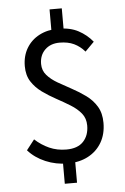

<svg xmlns="http://www.w3.org/2000/svg" viewBox="-58 -790 613 941"><g transform="rotate(-5 248.5 -319.0)"><path d="M244.7 12Q187.8 12 136.6 -9.7Q85.3 -31.4 51.7 -69.5L91 -119.9Q122.5 -90.8 160.8 -73.6Q199.2 -56.5 244.7 -56.5Q300.4 -56.5 328.4 -86.4Q356.4 -116.3 356.4 -164.8Q356.4 -200.4 336.4 -225Q316.3 -249.7 284.3 -269.4Q252.2 -289.2 216.7 -308.4Q181.2 -327.6 149.1 -350.7Q117.1 -373.9 97 -405Q77 -436.2 77 -480.9Q77 -531.1 99.7 -569.3Q122.4 -607.5 162.8 -628.6Q203.3 -649.8 255.8 -649.8Q314.2 -649.8 354.8 -628.1Q395.4 -606.5 424.2 -571.2L379.9 -526.5Q356.8 -553.3 327.3 -567.3Q297.7 -581.3 256.7 -581.3Q211.9 -581.3 184.7 -554.6Q157.5 -528 157.5 -485.1Q157.5 -452.8 177.6 -429.8Q197.7 -406.7 229.7 -388.2Q261.8 -369.6 297.3 -350.6Q332.8 -331.6 364.8 -308.3Q396.9 -285 416.9 -252.1Q437 -219.1 437 -171.2Q437 -116 413.1 -74.9Q389.2 -33.8 346 -10.9Q302.9 12 244.7 12ZM222.1 110V-17H282.3V110ZM222.1 -619.3V-747.8H282.3V-619.3Z"/></g></svg>

Font: Source Sans 3 Variable
Style: Regular
Weight: 200
Designer: Paul D. Hunt
Foundry: Adobe Systems Incorporated
Version: Version 3.026